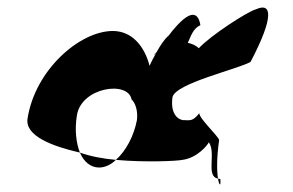

<svg xmlns="http://www.w3.org/2000/svg" viewBox="-20 -524 767 502"><path d="M52 -214C45 -169 115 -142 189 -125C179 -150 175 -185 181 -222C192 -296 315 -314 324 -264C334 -255 341 -234 338 -210C330 -168 309 -129 283 -106C360 -99 444 -103 457 -106C496 -111 523 -145 526 -152C546 -124 517 -63 550 -57C547 -75 546 -110 553 -158C549 -170 501 -214 501 -228C483 -205 476 -210 458 -210C444 -212 425 -228 431 -270C439 -306 598 -342 635 -362C697 -480 691 -518 650 -500C627 -494 529 -430 500 -398C491 -406 481 -410 471 -412C478 -426 484 -450 504 -458C497 -501 469 -494 421 -431C410 -422 399 -405 389 -387C382 -382 383 -380 383 -380C385 -382 386 -384 388 -385C381 -373 375 -361 371 -352C358 -403 325 -443 275 -443C189 -443 72 -342 52 -214ZM189 -125C199 -101 217 -86 239 -86C254 -86 270 -93 283 -106C250 -109 217 -115 189 -125ZM550 -57C553 -38 558 -36 556 -56C554 -56 552 -57 550 -57Z"/></svg>

Font: Ampere
Style: UltCndIta
Weight: 400
Version: Version 1